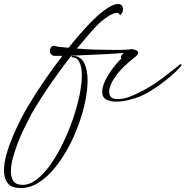

<svg xmlns="http://www.w3.org/2000/svg" viewBox="-94 -505 936 969"><path d="M11 444Q-36 444 -55 419.5Q-74 395 -74 355Q-74 319 -61.5 274.5Q-49 230 -30 185Q-11 140 9.5 100Q30 60 46 33Q88 -37 133 -102.5Q178 -168 221 -223H184Q171 -223 164.5 -230.5Q158 -238 158 -248Q158 -259 164.5 -267.5Q171 -276 181 -273Q206 -267 252 -264Q297 -320 334.5 -361Q372 -402 397 -424Q433 -456 459 -470.5Q485 -485 501 -485Q518 -485 524 -472Q527 -466 527 -459Q527 -446 519.5 -436Q512 -426 511 -429Q508 -440 496 -440Q478 -440 448 -420Q418 -400 392 -373Q376 -357 351 -327.5Q326 -298 294 -260Q339 -256 388.5 -254.5Q438 -253 481 -253Q504 -253 523 -253.5Q542 -254 558 -255Q564 -257 569 -257Q580 -257 591.5 -252Q603 -247 603 -238Q603 -233 599 -228Q595 -223 591 -220Q575 -208 546.5 -182.5Q518 -157 498 -132Q457 -78 457 -42Q457 -5 498 -5Q528 -5 554 -14.5Q580 -24 606 -37Q653 -60 693.5 -87.5Q734 -115 775 -149Q786 -158 795 -164Q804 -170 814 -180Q816 -181 819 -181Q822 -181 822 -178Q822 -175 818 -170Q812 -162 793 -143.5Q774 -125 745.5 -102Q717 -79 682.5 -56.5Q648 -34 612 -18Q593 -10 558.5 -1Q524 8 492 8Q464 8 443 -2.5Q422 -13 422 -41Q422 -64 433 -89.5Q444 -115 460.5 -139.5Q477 -164 493.5 -183Q510 -202 520 -211Q516 -212 516 -216Q516 -225 531 -238Q500 -235 454.5 -232.5Q409 -230 359 -228Q309 -226 266 -224Q219 -164 166.5 -89Q114 -14 66 68Q51 96 32.5 133Q14 170 -2 211Q-18 252 -28.5 290.5Q-39 329 -39 360Q-39 391 -26 409.5Q-13 428 20 428Q56 428 92 400Q128 372 161.5 324.5Q195 277 223.5 218Q252 159 273.5 97Q295 35 307 -23Q319 -81 319 -125Q319 -166 307 -191Q295 -216 269 -216Q267 -216 267 -218Q267 -223 273 -223Q312 -223 330 -188.5Q348 -154 348 -99Q348 -51 336 7.5Q324 66 301.5 127Q279 188 248 244.5Q217 301 179.5 346Q142 391 99.5 417.5Q57 444 11 444Z"/></svg>

Font: WindSong
Style: Regular
Weight: 400
Designer: Robert E. Leuschke
Foundry: Robert E. Leuschke
Version: Version 1.010; ttfautohint (v1.8.3)